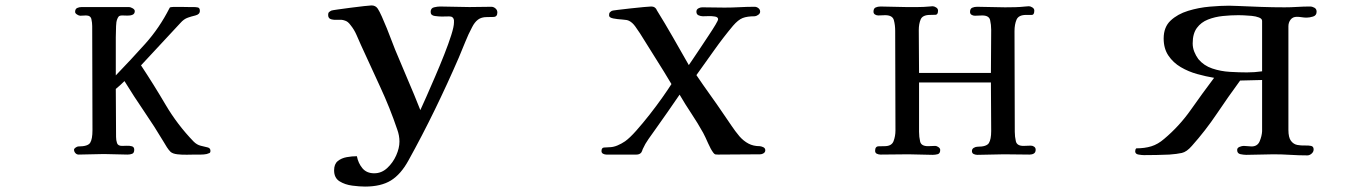

<svg xmlns="http://www.w3.org/2000/svg" viewBox="-20 -568 5040 708"><path d="M756 -12Q756 -5 752 -3.5Q748 -2 742 0Q732 2 721 2Q710 2 699 2Q689 2 670.5 2.5Q652 3 634.5 1Q617 -1 609 -8Q602 -15 595.5 -25Q589 -35 584 -44Q550 -101 512 -156.5Q474 -212 439 -269Q424 -254 407 -240Q407 -196 407.5 -151.5Q408 -107 408 -63Q408 -51 411.5 -40.5Q415 -30 430 -30Q436 -30 447 -30.5Q458 -31 466.5 -28.5Q475 -26 475 -16Q475 -4 467.5 -1Q460 2 450 2Q428 2 406.5 1Q385 0 363 0Q340 0 316.5 1Q293 2 270 2Q263 2 258 -3.5Q253 -9 253 -16Q253 -20 259 -24Q265 -28 269 -28Q304 -28 312.5 -41.5Q321 -55 321 -88Q321 -184 320.5 -280Q320 -376 320 -472Q320 -484 317 -497.5Q314 -511 297 -511Q292 -511 286.5 -510.5Q281 -510 276 -510Q271 -510 264 -514.5Q257 -519 257 -524Q257 -535 264.5 -538.5Q272 -542 281 -542H456Q461 -542 469 -537.5Q477 -533 477 -527Q477 -517 468.5 -513.5Q460 -510 449 -510.5Q438 -511 431 -511Q421 -511 417.5 -507Q414 -503 411 -494Q409 -490 408 -471.5Q407 -453 407 -430.5Q407 -408 407 -388.5Q407 -369 407 -362V-290Q463 -348 515.5 -406.5Q568 -465 605 -538Q605 -538 605.5 -538.5Q606 -539 606 -540Q608 -542 620 -542.5Q632 -543 647.5 -542.5Q663 -542 676.5 -542Q690 -542 694 -542Q702 -542 709.5 -540.5Q717 -539 717 -528Q717 -515 700.5 -511Q684 -507 673 -503Q658 -498 645 -483L500 -327Q547 -256 590.5 -182Q634 -108 694 -46Q706 -34 720.5 -30.5Q735 -27 745.5 -24.5Q756 -22 756 -12Z M1814 -522Q1814 -506 1800 -505.5Q1786 -505 1775 -505Q1755 -505 1742.5 -495.5Q1730 -486 1721 -468Q1707 -442 1695.5 -413Q1684 -384 1672 -356Q1630 -259 1583.5 -163.5Q1537 -68 1486 24Q1458 75 1421.5 97.5Q1385 120 1326 120Q1306 120 1279 116.5Q1252 113 1232 100.5Q1212 88 1212 60Q1212 37 1225.5 26Q1239 15 1258.5 11.5Q1278 8 1296 8Q1301 34 1316.5 52.5Q1332 71 1360 71Q1387 71 1408 51.5Q1429 32 1441 5Q1453 -22 1453 -46Q1453 -68 1445 -90Q1418 -170 1382 -247.5Q1346 -325 1311 -402Q1303 -420 1294.5 -439.5Q1286 -459 1273 -475Q1268 -482 1262.5 -486.5Q1257 -491 1249 -493Q1240 -496 1226 -495Q1212 -494 1201 -497Q1190 -500 1190 -513Q1190 -520 1193 -523Q1196 -526 1202 -529Q1204 -530 1225 -533Q1246 -536 1273 -539.5Q1300 -543 1322.5 -545.5Q1345 -548 1350 -548Q1365 -548 1373 -536Q1379 -527 1388 -507Q1397 -487 1406.5 -463.5Q1416 -440 1424 -418.5Q1432 -397 1437 -385Q1460 -329 1484 -273.5Q1508 -218 1530 -162Q1538 -179 1552.5 -212Q1567 -245 1584.5 -285.5Q1602 -326 1618 -366.5Q1634 -407 1644 -438.5Q1654 -470 1654 -485Q1654 -487 1654 -489Q1654 -491 1654 -493Q1652 -508 1636 -507.5Q1620 -507 1609 -507Q1599 -507 1583.5 -509Q1568 -511 1568 -524Q1568 -538 1580.5 -541Q1593 -544 1603 -544Q1630 -544 1657 -543Q1684 -542 1711 -542Q1731 -542 1751.5 -542.5Q1772 -543 1792 -543Q1800 -543 1807 -537Q1814 -531 1814 -522Z M2802 -14Q2802 -7 2796 -3Q2790 1 2783 1Q2744 1 2705 1.5Q2666 2 2628 2Q2622 2 2618.5 1.5Q2615 1 2611 -4Q2601 -17 2591 -40Q2581 -63 2573 -78Q2553 -114 2530 -148.5Q2507 -183 2486 -219Q2464 -187 2441.5 -154.5Q2419 -122 2396 -90Q2384 -73 2371.5 -55.5Q2359 -38 2350 -18Q2348 -11 2345 -6Q2339 2 2327 2H2216Q2210 2 2204 -1Q2198 -4 2198 -11Q2198 -23 2207 -24Q2216 -25 2225 -25Q2241 -25 2256.5 -31.5Q2272 -38 2285 -47Q2302 -59 2326 -86Q2350 -113 2375.5 -145.5Q2401 -178 2422.5 -208.5Q2444 -239 2456 -258Q2428 -305 2398.5 -351.5Q2369 -398 2340 -445Q2333 -456 2322.5 -470.5Q2312 -485 2300 -491Q2293 -495 2275 -496Q2257 -497 2241.5 -500Q2226 -503 2226 -511Q2226 -519 2228 -521.5Q2230 -524 2236 -528Q2237 -529 2257.5 -531.5Q2278 -534 2305 -537Q2332 -540 2354 -542Q2376 -544 2381 -544Q2386 -544 2390.5 -542.5Q2395 -541 2399 -536Q2401 -534 2401 -532Q2432 -482 2461.5 -430.5Q2491 -379 2520 -328Q2524 -334 2536 -351.5Q2548 -369 2563.5 -392.5Q2579 -416 2594 -438.5Q2609 -461 2618.5 -477Q2628 -493 2628 -497Q2628 -505 2616.5 -507Q2605 -509 2591.5 -508.5Q2578 -508 2572 -508Q2564 -508 2556 -511.5Q2548 -515 2548 -525Q2548 -533 2555 -537Q2562 -541 2569 -541Q2589 -541 2610 -540.5Q2631 -540 2652 -540Q2680 -540 2707.5 -541.5Q2735 -543 2763 -543Q2770 -543 2776.5 -538Q2783 -533 2783 -525Q2783 -518 2775.5 -513Q2768 -508 2763 -508Q2735 -508 2718.5 -501.5Q2702 -495 2683 -473Q2647 -430 2614 -383.5Q2581 -337 2548 -291Q2573 -254 2598.5 -218.5Q2624 -183 2649 -146Q2663 -126 2677 -105Q2691 -84 2707 -65Q2722 -48 2740 -38.5Q2758 -29 2781 -29Q2786 -29 2794 -25.5Q2802 -22 2802 -14Z M3799 -16Q3799 -6 3792.5 -2Q3786 2 3777 2Q3753 2 3729.5 1.5Q3706 1 3682 1Q3657 1 3633 2Q3609 3 3584 3Q3577 3 3570.5 0Q3564 -3 3564 -11Q3564 -19 3571 -23Q3578 -27 3585 -27Q3618 -27 3626.5 -40.5Q3635 -54 3635 -85Q3635 -130 3634.5 -175Q3634 -220 3634 -264H3369V-82Q3369 -63 3373 -46Q3377 -29 3402 -29Q3409 -29 3415.5 -29.5Q3422 -30 3429 -30Q3434 -30 3440.5 -25.5Q3447 -21 3447 -15Q3447 -2 3438 0.5Q3429 3 3419 3Q3397 3 3375 2Q3353 1 3330 1Q3305 1 3279 1.5Q3253 2 3227 2Q3220 2 3213.5 -1Q3207 -4 3207 -12Q3207 -28 3219.5 -28.5Q3232 -29 3242 -29Q3268 -29 3275 -47.5Q3282 -66 3282 -87Q3282 -179 3281.5 -271Q3281 -363 3281 -454Q3281 -476 3276 -494Q3271 -512 3244 -512Q3238 -512 3231.5 -511.5Q3225 -511 3219 -511Q3212 -511 3206.5 -514.5Q3201 -518 3201 -525Q3201 -537 3209 -540.5Q3217 -544 3227 -544Q3250 -544 3274 -543Q3298 -542 3321 -542Q3342 -542 3364 -542Q3386 -542 3407 -544Q3410 -544 3413 -544.5Q3416 -545 3419 -545Q3425 -545 3432 -540.5Q3439 -536 3439 -529Q3439 -514 3430 -513.5Q3421 -513 3410 -513Q3382 -513 3375 -496.5Q3368 -480 3368 -457Q3368 -417 3368.5 -378Q3369 -339 3369 -299H3634Q3634 -339 3634.5 -378.5Q3635 -418 3635 -458Q3635 -477 3631 -494Q3627 -511 3602 -511Q3595 -511 3588.5 -510.5Q3582 -510 3575 -510Q3568 -510 3562.5 -513.5Q3557 -517 3557 -524Q3557 -536 3565 -539.5Q3573 -543 3583 -543Q3609 -543 3635 -542Q3661 -541 3686 -541Q3705 -541 3723.5 -541.5Q3742 -542 3761 -544Q3764 -544 3767.5 -544.5Q3771 -545 3774 -545Q3780 -545 3787 -540.5Q3794 -536 3794 -529Q3794 -513 3784.5 -513Q3775 -513 3764 -513Q3736 -513 3728.5 -495.5Q3721 -478 3721 -453Q3721 -361 3721.5 -268Q3722 -175 3722 -82Q3722 -64 3726 -47Q3730 -30 3754 -30Q3761 -30 3767.5 -30.5Q3774 -31 3781 -31Q3788 -31 3793.5 -27Q3799 -23 3799 -16Z M4634 -491Q4634 -499 4622.5 -503.5Q4611 -508 4595.5 -509.5Q4580 -511 4566 -511.5Q4552 -512 4547 -512Q4519 -512 4489.5 -509Q4460 -506 4434.5 -496Q4409 -486 4393.5 -465Q4378 -444 4378 -408Q4378 -392 4384 -377Q4390 -362 4399 -350Q4419 -326 4450 -315.5Q4481 -305 4515.5 -303Q4550 -301 4578 -301Q4592 -301 4606 -302Q4620 -303 4634 -305ZM4835 -525Q4835 -511 4822 -507Q4809 -503 4798 -503Q4789 -503 4780 -504.5Q4771 -506 4762 -506Q4747 -506 4739 -495.5Q4731 -485 4731 -471V-89Q4731 -61 4740.5 -48.5Q4750 -36 4764 -33.5Q4778 -31 4791.5 -31.5Q4805 -32 4814.5 -30Q4824 -28 4824 -17Q4824 -8 4816.5 -1.5Q4809 5 4801 5Q4770 5 4738.5 3Q4707 1 4676 1Q4651 1 4626 2Q4601 3 4576 3Q4566 3 4554 0.5Q4542 -2 4542 -15Q4542 -23 4551 -26.5Q4560 -30 4566 -30Q4574 -30 4581 -29Q4588 -28 4595 -28Q4617 -28 4625 -47Q4633 -66 4634 -84V-273L4553 -271Q4509 -211 4467 -148.5Q4425 -86 4375 -30Q4356 -8 4338 -4Q4320 0 4292 2Q4269 3 4245 3.5Q4221 4 4198 4Q4191 4 4178.5 2Q4166 0 4166 -10Q4166 -17 4170 -21Q4201 -21 4225.5 -28.5Q4250 -36 4273 -56Q4329 -103 4371.5 -163.5Q4414 -224 4457 -281Q4427 -286 4394.5 -295Q4362 -304 4334 -320.5Q4306 -337 4288.5 -363Q4271 -389 4271 -426Q4271 -468 4296.5 -492Q4322 -516 4361 -528Q4400 -540 4441 -543.5Q4482 -547 4512 -547Q4520 -547 4528 -546.5Q4536 -546 4544 -546Q4588 -544 4631 -542.5Q4674 -541 4717 -541Q4740 -541 4763.5 -542.5Q4787 -544 4811 -544Q4819 -544 4827 -539.5Q4835 -535 4835 -525Z"/></svg>

Font: Kaisei Opti Medium
Style: Regular
Weight: 500
Designer: Font-Kai, 金井和夫
Foundry: KAZUO KANAI
Version: Version 5.003